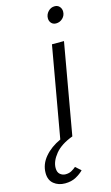

<svg xmlns="http://www.w3.org/2000/svg" viewBox="-181 -756 600 1041"><g transform="rotate(-15 119.0 -235.0)"><path d="M225.5 -614.5Q209 -614.5 199 -625.5Q189 -636.5 189 -652.5Q189 -674 204.2 -690.2Q219.5 -706.5 241 -706.5Q258 -706.5 268.2 -695Q278.5 -683.5 278.5 -667Q278.5 -645 262.8 -629.8Q247 -614.5 225.5 -614.5ZM48.5 236Q11 236 -14.5 215.2Q-40 194.5 -40 154.5Q-40 105.5 -5.8 65Q28.5 24.5 84 -0.5L174 -511H241.5L151.5 0Q85 24.5 52.2 64.5Q19.5 104.5 19.5 142.5Q19.5 166.5 33 177.8Q46.5 189 63.5 189Q84 189 98.8 180.2Q113.5 171.5 122.5 163.5L152.5 190.5Q136 207.5 110 221.8Q84 236 48.5 236Z"/></g></svg>

Font: Overpass Light
Style: Italic
Weight: 300
Italic angle: -10°
Designer: Delve Withrington, Dave Bailey, Thomas Jockin
Foundry: Delve Fonts LLC
Version: Version 4.000; ttfautohint (v1.8.3)